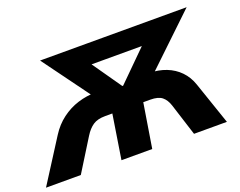

<svg xmlns="http://www.w3.org/2000/svg" viewBox="-142 -910 1393 1114"><g transform="rotate(-20 554.5 -352.5)"><path d="M-31 0 138 -265Q171 -317 217.5 -352Q264 -387 318.5 -404Q373 -421 431 -421H455L427 -380L189 -705H1094L753 -380L732 -421H757Q816 -420 863.5 -401.5Q911 -383 945 -348Q979 -313 996 -263L1086 0H883L820 -198Q808 -235 784.5 -254Q761 -273 712 -273H669L625 0H435L478 -273H434Q386 -273 358 -254Q330 -235 307 -198L184 0ZM587 -403H592L812 -621L813 -582H421L435 -621Z"/></g></svg>

Font: Nunito Sans 8pt Black
Style: Italic
Weight: 900
Italic angle: -9°
Version: Version 3.101;gftools[0.9.27]